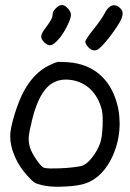

<svg xmlns="http://www.w3.org/2000/svg" viewBox="-20 -733 509 753"><path d="M153.3 -567.4Q140.6 -580.1 141.6 -591.3Q142.6 -602.5 158.2 -623Q174.8 -645 180.7 -656.2Q186.5 -667.5 186.5 -677.7Q186.5 -688 199.2 -700.7Q211.9 -713.4 222.7 -713.4Q233.9 -713.4 246.1 -700.2Q258.3 -687 258.3 -674.8Q258.3 -660.2 241.7 -627.9Q225.1 -595.2 207.5 -576.7Q190.4 -557.6 178.7 -555.7Q177.7 -555.7 176.8 -555.7Q166 -554.7 153.3 -567.4ZM327.1 -546.9Q322.3 -552.2 318.4 -558.6Q314.5 -565.4 314.5 -569.3Q314.5 -573.2 323.7 -587.4Q333 -601.1 345.7 -616.7Q358.4 -632.3 371.6 -650.9Q384.3 -668.9 389.6 -679.2Q400.4 -700.7 413.1 -708.5Q425.8 -715.8 439.9 -709.5Q445.3 -707 451.2 -701.2Q456.5 -695.8 459 -690.4Q460.9 -686 460.9 -679.7Q460.9 -669.4 454.1 -654.8Q443.4 -632.3 411.6 -590.3Q377.4 -545.9 361.3 -537.6Q356 -535.2 350.6 -535.2Q339.4 -535.2 327.1 -546.9ZM305.2 -84Q323.2 -91.8 342.3 -116.7Q361.8 -141.6 372.6 -170.9Q380.4 -192.9 382.3 -237.8Q382.8 -249 382.8 -259.3Q382.8 -289.1 378.4 -305.7Q365.7 -352.1 336.4 -381.3Q307.1 -410.6 264.6 -418.5Q251 -420.9 238.3 -420.9Q195.8 -420.9 166 -391.6Q127.4 -353 105 -258.8Q93.8 -213.4 92.8 -195.8Q92.3 -191.9 92.3 -188Q92.3 -173.8 96.7 -157.7Q102.5 -136.2 123 -106.4Q143.6 -76.7 153.8 -74.7Q162.1 -72.8 178.2 -72.3Q194.3 -72.3 212.9 -72.8Q241.2 -73.7 268.6 -77.1Q295.4 -80.1 305.2 -84ZM145.5 -6.8Q125.5 -11.2 115.7 -17.1Q106 -22.9 89.4 -41.5Q56.6 -76.7 38.6 -118.2Q20 -160.2 20 -199.7Q20 -227.5 37.1 -284.2Q54.7 -340.8 74.2 -376.5Q93.3 -411.6 118.2 -437Q142.6 -461.9 171.4 -476.1Q195.3 -487.8 206.1 -489.7Q210 -490.7 216.8 -490.2Q218.3 -490.2 219.7 -490.2Q231 -490.2 249 -488.8Q320.8 -482.9 369.1 -442.4Q417.5 -401.9 438 -330.1Q447.8 -296.4 448.7 -261.7Q449.2 -254.9 449.2 -248Q449.2 -220.7 444.3 -193.8Q433.1 -131.8 400.4 -82.5Q367.2 -33.2 319.3 -15.1Q290.5 -3.9 235.8 -1.5Q221.7 -0.5 208.5 -0.5Q171.4 -0.5 145.5 -6.8Z"/></svg>

Font: Casuwalt
Style: Regular
Weight: 400
Designer: Walter E Stewart
Version: 0.1